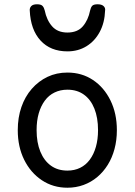

<svg xmlns="http://www.w3.org/2000/svg" viewBox="-20 -858 629 897"><path d="M295 19Q228 19 175.5 -16Q123 -51 93 -111.5Q63 -172 63 -250Q63 -309 80 -358Q97 -407 128.5 -443Q160 -479 202 -499Q244 -519 295 -519Q362 -519 414 -484.5Q466 -450 496 -389Q526 -328 526 -250Q526 -203 515 -162Q504 -121 483.5 -88Q463 -55 434.5 -31Q406 -7 370.5 6Q335 19 295 19ZM295 -61Q328 -61 354.5 -74Q381 -87 399.5 -112Q418 -137 428 -172Q438 -207 438 -250Q438 -308 421 -350.5Q404 -393 372 -416Q340 -439 295 -439Q262 -439 235 -426Q208 -413 189.5 -388Q171 -363 161 -328.5Q151 -294 151 -250Q151 -192 168.5 -149.5Q186 -107 218 -84Q250 -61 295 -61ZM295 -618Q216 -618 169.5 -668.5Q123 -719 119 -809Q118 -821 126 -829.5Q134 -838 153 -838Q172 -838 179 -830Q186 -822 189 -809Q198 -764 223.5 -735Q249 -706 295 -706Q342 -706 367 -735Q392 -764 401 -809Q404 -823 410.5 -830.5Q417 -838 436 -838Q455 -838 464 -829.5Q473 -821 471 -809Q469 -752 446 -709Q423 -666 384 -642Q345 -618 295 -618Z"/></svg>

Font: Playwrite HU
Style: Regular
Weight: 400
Designer: Veronika Burian, José Scaglione
Foundry: TypeTogether
Version: Version 1.002